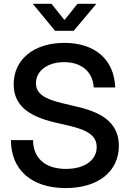

<svg xmlns="http://www.w3.org/2000/svg" viewBox="-20 -961 671 993"><path d="M319.8 11.7C487.8 11.7 594.7 -74.2 594.7 -206.5C594.7 -312 527.3 -375 379.9 -408.7L302.7 -427.2C204.6 -450.2 166 -479.5 166 -531.2C166 -594.7 226.6 -639.6 311.5 -639.6C401.4 -639.6 459.5 -590.3 464.8 -508.8H575.7C571.3 -651.9 471.7 -739.3 313 -739.3C155.3 -739.3 50.8 -653.8 50.8 -525.4C50.8 -424.3 115.7 -362.3 262.7 -328.1L341.8 -309.6C441.4 -286.1 480 -254.4 480 -200.2C480 -131.8 416.5 -87.4 320.8 -87.4C214.4 -87.4 151.4 -143.1 150.9 -236.3H36.6C36.6 -82 144 11.7 319.8 11.7ZM246.1 -941.4H149.9V-940.9L264.6 -801.8H361.3L478 -940.9V-941.4H380.9L313.5 -857.4Z"/></svg>

Font: Raveo Display Display Medium
Style: Regular
Weight: 500
Designer: Jakub Foglar, Rasmus Andersson (Inter)
Foundry: Jakubfoglar.com
Version: Version 1.100;Glyphs 3.2.3 (3260)